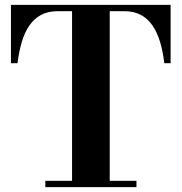

<svg xmlns="http://www.w3.org/2000/svg" viewBox="-20 -770 747 790"><path d="M166.5 0V-26H276.5V-724H217Q177.5 -724 148.8 -708.5Q120 -693 100.5 -664.5Q81 -636 69.5 -596.8Q58 -557.5 52 -510H25V-750H682V-510H656Q650.5 -557.5 638.8 -596.8Q627 -636 607.8 -664.5Q588.5 -693 559.8 -708.5Q531 -724 491 -724H431.5V-26H541.5V0Z"/></svg>

Font: Bodoni Moda SC 9pt
Style: Bold
Weight: 700
Designer: Owen Earl
Foundry: indestructible type
Version: Version 2.005